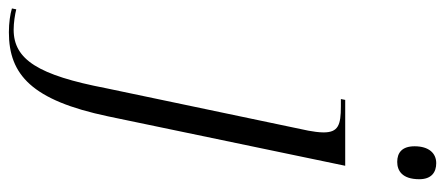

<svg xmlns="http://www.w3.org/2000/svg" viewBox="-452 -474 1026 443"><g transform="rotate(90 61.5 -253.0)"><path d="M214 -656C234 -656 254 -667 254 -707C254 -735 238 -746 217 -746C194 -746 178 -729 178 -696C178 -667 193 -656 214 -656ZM-85 240C13 240 72 187 109 11L223 -536H71L69 -526H86C129 -526 146 -520 146 -486C146 -475 144 -462 142 -451L44 16C14 172 -22 229 -91 229C-107 229 -126 226 -138 223L-140 233C-127 237 -107 240 -85 240Z"/></g></svg>

Font: Noto Serif Display Light
Style: Italic
Weight: 300
Italic angle: -12°
Designer: Monotype Design Team
Foundry: Monotype Imaging Inc.
Version: Version 2.009